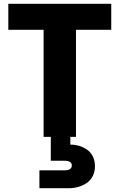

<svg xmlns="http://www.w3.org/2000/svg" viewBox="-20 -722 631 1013"><path d="M23.9 -564.9V-702.1H566.9V-564.9H380.9V0H351.1V41Q375 41 397 47.4Q418.9 53.7 438.2 66.7Q457.5 79.6 469.2 102.3Q481 125 481 154.8Q481 184.6 469 207.5Q457 230.5 437 243.9Q417 257.3 392.8 264.2Q368.7 271 341.8 271H188V176.8H318.8Q358.9 176.8 358.9 150.9Q358.9 126 318.8 126H248V0H210V-564.9Z"/></svg>

Font: SVN-Poppins
Style: Bold
Weight: 700
Designer: Ninad Kale (Devanagari), Jonny Pinhorn (Latin)
Foundry: Indian Type Foundry
Version: Version 3.200;PS 1.000;hotconv 16.6.54;makeotf.lib2.5.65590